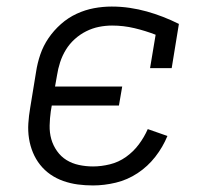

<svg xmlns="http://www.w3.org/2000/svg" viewBox="-20 -558 640 586"><path d="M264 8Q240 8 217.5 5Q195 2 173.5 -5.5Q152 -13 134 -25.5Q116 -38 102.5 -55Q89 -72 80.5 -92.5Q72 -113 68.5 -135.5Q65 -158 66.5 -181.5Q68 -205 72 -228L90 -338Q94 -365 103 -391.5Q112 -418 128 -441.5Q144 -465 166 -484.5Q188 -504 214 -516Q240 -528 267 -533Q294 -538 321 -538Q349 -538 376 -534Q403 -530 428 -523Q453 -516 477.5 -506.5Q502 -497 526 -485L504 -350H438L455 -452Q424 -464 390.5 -472Q357 -480 322 -480Q322 -480 322 -480Q322 -480 322 -480Q302 -480 282 -476Q262 -472 243 -462.5Q224 -453 208 -438.5Q192 -424 181 -406Q170 -388 163.5 -368Q157 -348 154 -328L148 -294H353L343 -236H138L135 -218Q132 -197 131.5 -175Q131 -153 136.5 -133.5Q142 -114 154 -97Q166 -80 183 -69.5Q200 -59 221 -54.5Q242 -50 264 -50Q289 -50 315.5 -56.5Q342 -63 364.5 -79Q387 -95 403.5 -117Q420 -139 431 -164L491 -143Q477 -109 454 -79.5Q431 -50 400 -29.5Q369 -9 333.5 -0.5Q298 8 264 8Z"/></svg>

Font: Iosevka Slab Light Extended
Style: Italic
Weight: 300
Width: 7
Italic angle: -9°
Monospace: yes
Designer: Belleve Invis
Foundry: Belleve Invis
Version: Version 11.1.0; ttfautohint (v1.8.3)